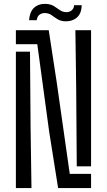

<svg xmlns="http://www.w3.org/2000/svg" viewBox="-20 -953 542 973"><path d="M274.5 0 229 -287 169 -729H60.5V-800H227L267.5 -535.5L333.5 -72H441.5V0ZM369 -110 366 -516 362 -800H441.5V-110ZM60.5 0V-691H132L135 -304.5L139.5 0ZM355.5 -926.5H394Q393 -884.5 369.8 -864.2Q346.5 -844 311 -845Q287.5 -846 272 -855.5Q256.5 -865 243.2 -875Q230 -885 212.5 -886.5Q196 -888.5 182.5 -880.2Q169 -872 166 -850.5H127.5Q131 -896.5 155.5 -916.2Q180 -936 217 -933Q239.5 -931 254.5 -921.2Q269.5 -911.5 283 -902Q296.5 -892.5 313.5 -891.5Q332 -890.5 343.5 -900.8Q355 -911 355.5 -926.5Z"/></svg>

Font: Big Shoulders Stencil Text
Style: Regular
Weight: 400
Designer: Patric King
Foundry: XO Type Co
Version: Version 1.000